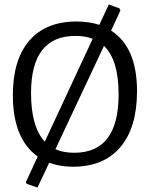

<svg xmlns="http://www.w3.org/2000/svg" viewBox="-20 -744 675 866"><path d="M325 -647Q382 -647 428 -632L471 -724L519 -706L523 -696L481 -606Q598 -531 598 -333Q598 -169 523 -80.5Q448 8 309 8Q250 8 202 -10L149 102L100 85L97 77L150 -38Q38 -118 38 -315Q38 -475 112.5 -561Q187 -647 325 -647ZM320 -582Q120 -582 120 -324Q120 -172 182 -105L398 -569Q366 -582 320 -582ZM515 -318Q515 -474 449 -537L230 -71Q266 -55 315 -55Q515 -55 515 -318Z"/></svg>

Font: Alegreya Sans SC
Style: Regular
Weight: 400
Designer: Juan Pablo del Peral
Foundry: Huerta Tipografica
Version: Version 2.007